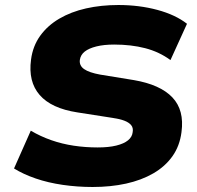

<svg xmlns="http://www.w3.org/2000/svg" viewBox="-20 -736 788 767"><path d="M350 11Q289 11 230.5 2.5Q172 -6 122.5 -23Q73 -40 36 -63L103 -214Q142 -191 185 -176Q228 -161 274.5 -154Q321 -147 370 -147Q414 -147 444.5 -154.5Q475 -162 491.5 -175.5Q508 -189 510 -208Q513 -225 504 -236Q495 -247 476.5 -254Q458 -261 430 -265L289 -287Q185 -303 138.5 -356.5Q92 -410 104 -498Q111 -552 140.5 -593Q170 -634 217 -661.5Q264 -689 324 -702.5Q384 -716 453 -716Q536 -716 608.5 -696.5Q681 -677 727 -641L661 -496Q616 -529 560 -543.5Q504 -558 436 -558Q395 -558 365 -550.5Q335 -543 318.5 -530Q302 -517 299 -497Q296 -474 316 -460Q336 -446 380 -438L515 -416Q620 -398 668.5 -347Q717 -296 705 -208Q698 -153 669 -112Q640 -71 592.5 -43.5Q545 -16 483.5 -2.5Q422 11 350 11Z"/></svg>

Font: Nunito Sans 10pt SemiExpanded Black
Style: Italic
Weight: 900
Width: 6
Italic angle: -9°
Designer: Vernon Adams
Foundry: Vernon Adams
Version: Version 3.101;gftools[0.9.27]